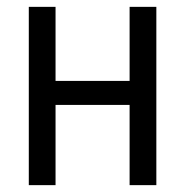

<svg xmlns="http://www.w3.org/2000/svg" viewBox="-20 -540 540 560"><path d="M64 0V-520H142V-304H358V-520H436V0H358V-234H142V0Z"/></svg>

Font: Zed Sans
Style: Regular
Weight: 400
Designer: Belleve Invis
Foundry: Belleve Invis
Version: Version 1.0.0; ttfautohint (v1.8.4)